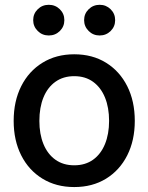

<svg xmlns="http://www.w3.org/2000/svg" viewBox="-20 -756 609 788"><path d="M284.7 11.7Q210.4 11.7 154.3 -22.7Q98.1 -57.1 67.1 -118.4Q36.1 -179.7 36.1 -259.8Q36.1 -340.8 67.1 -402.3Q98.1 -463.9 154.3 -498.5Q210.4 -533.2 284.7 -533.2Q359.4 -533.2 415.3 -498.5Q471.2 -463.9 502.2 -402.3Q533.2 -340.8 533.2 -259.8Q533.2 -179.7 502.2 -118.4Q471.2 -57.1 415.3 -22.7Q359.4 11.7 284.7 11.7ZM284.7 -77.6Q330.1 -77.6 362.1 -100.6Q394 -123.5 410.9 -164.8Q427.7 -206.1 427.7 -259.8Q427.7 -314.5 410.9 -355.7Q394 -397 362.1 -420.2Q330.1 -443.4 284.7 -443.4Q239.7 -443.4 207.5 -420.4Q175.3 -397.5 158.4 -356.2Q141.6 -314.9 141.6 -259.8Q141.6 -205.6 158.4 -164.6Q175.3 -123.5 207.3 -100.6Q239.3 -77.6 284.7 -77.6ZM388.7 -610.4Q362.3 -610.4 343.8 -628.9Q325.2 -647.5 325.2 -673.3Q325.2 -699.7 343.8 -718Q362.3 -736.3 389.2 -736.3Q415.5 -736.3 434.1 -718Q452.6 -699.7 452.6 -673.3Q452.6 -647 434.1 -628.7Q415.5 -610.4 388.7 -610.4ZM180.2 -610.4Q153.3 -610.4 134.8 -628.9Q116.2 -647.5 116.2 -673.3Q116.2 -699.7 134.8 -718Q153.3 -736.3 180.2 -736.3Q207 -736.3 225.6 -718Q244.1 -699.7 244.1 -673.3Q244.1 -647 225.6 -628.7Q207 -610.4 180.2 -610.4Z"/></svg>

Font: Inter 28pt Medium
Style: Regular
Weight: 500
Designer: Rasmus Andersson
Foundry: rsms
Version: Version 4.001;git-66647c0bb